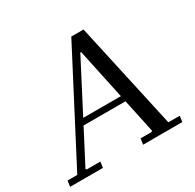

<svg xmlns="http://www.w3.org/2000/svg" viewBox="-164 -832 1011 993"><g transform="rotate(-30 341.5 -335.0)"><path d="M179 0H-17L-12 -35H46L377 -670H450L590 -35H658L653 0H419L424 -35H490L495 -40L381 -575H376L98 -40L103 -35H184ZM182 -275H508L503 -240H177Z"/></g></svg>

Font: Brygada 1918
Style: Italic
Weight: 400
Italic angle: -8°
Designer: Mateusz Machalski | Borys Kosmynka | Przemek Hoffer
Foundry: NIEPODLEGLA 2018
Version: Version 3.006